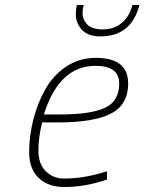

<svg xmlns="http://www.w3.org/2000/svg" viewBox="-20 -741 579 770"><path d="M236 -25Q310 -25 385 -47L409 -54V-21Q323 9 237 9Q173 9 135 -27.5Q97 -64 97 -130Q97 -196 113.5 -261Q130 -326 161.5 -382.5Q193 -439 245.5 -474Q298 -509 364 -509Q494 -509 494 -406Q494 -321 425 -285.5Q356 -250 212 -250H149Q134 -190 134 -137Q134 -84 163.5 -54.5Q193 -25 236 -25ZM221 -282Q344 -282 401 -308.5Q458 -335 458 -406Q458 -477 363 -477Q217 -477 156 -282ZM316 -721Q311 -705 311 -686.5Q311 -668 324 -650Q343 -623 391 -623Q439 -623 469.5 -650Q500 -677 511 -721H539Q507 -595 382 -595Q325 -595 300 -632Q284 -656 284 -679.5Q284 -703 288 -721Z"/></svg>

Font: Titillium Web ExtraLight
Style: Italic
Weight: 275
Italic angle: -13°
Version: Version 1.002;PS 57.000;hotconv 1.0.70;makeotf.lib2.5.55311